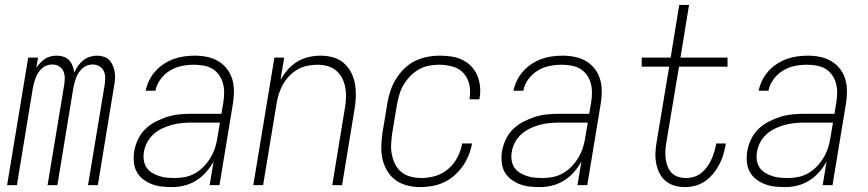

<svg xmlns="http://www.w3.org/2000/svg" viewBox="-20 -755 3540 783"><path d="M9 0 95 -520H135L128 -478Q135 -489 144 -498.5Q153 -508 163.5 -515Q174 -522 186.5 -525Q199 -528 211 -528Q226 -528 239.5 -523.5Q253 -519 262 -509Q271 -499 276 -486Q281 -473 283 -459Q289 -473 298 -486Q307 -499 319.5 -509Q332 -519 346.5 -523.5Q361 -528 376 -528Q390 -528 404 -523.5Q418 -519 426.5 -509.5Q435 -500 440.5 -487Q446 -474 448 -460Q450 -446 449 -431.5Q448 -417 445 -403L379 0H339L407 -410Q409 -424 409 -438.5Q409 -453 403 -465.5Q397 -478 385 -485Q373 -492 358 -492Q347 -492 336.5 -488.5Q326 -485 317 -477Q308 -469 301.5 -459.5Q295 -450 291 -439.5Q287 -429 284 -418Q281 -407 279 -396L214 0H174L242 -410Q244 -424 244 -438.5Q244 -453 238 -465.5Q232 -478 220 -485Q208 -492 193 -492Q182 -492 171.5 -488.5Q161 -485 152 -477Q143 -469 136.5 -459.5Q130 -450 126 -439.5Q122 -429 119 -418Q116 -407 114 -396L49 0Z M681 8Q659 8 638 5.5Q617 3 598 -4.5Q579 -12 563 -24.5Q547 -37 537.5 -54.5Q528 -72 526 -93.5Q524 -115 527 -136Q531 -161 542 -185Q553 -209 571.5 -227.5Q590 -246 614 -258.5Q638 -271 662 -278.5Q686 -286 711 -288.5Q736 -291 760 -291H883L891 -339Q894 -359 894 -378.5Q894 -398 889 -416Q884 -434 873 -449.5Q862 -465 846 -474.5Q830 -484 810.5 -487.5Q791 -491 771 -491Q746 -491 721 -486Q696 -481 673.5 -467.5Q651 -454 634.5 -431.5Q618 -409 614 -385H574Q578 -406 588 -426.5Q598 -447 613.5 -464.5Q629 -482 648.5 -494.5Q668 -507 688.5 -514.5Q709 -522 731 -525Q753 -528 774 -528Q800 -528 824.5 -523Q849 -518 869.5 -506Q890 -494 905 -475Q920 -456 927 -432.5Q934 -409 934 -383.5Q934 -358 930 -333L875 0H835L851 -96Q838 -73 820 -52.5Q802 -32 779 -18Q756 -4 731 2Q706 8 681 8ZM694 -29Q715 -29 736.5 -33.5Q758 -38 777.5 -49.5Q797 -61 812.5 -77.5Q828 -94 839.5 -113.5Q851 -133 857.5 -154Q864 -175 867 -196L877 -255H760Q740 -255 720 -253Q700 -251 680 -245.5Q660 -240 641 -231Q622 -222 606 -207.5Q590 -193 580 -174Q570 -155 567 -135Q564 -118 566.5 -101.5Q569 -85 577.5 -72Q586 -59 600 -50.5Q614 -42 629 -37Q644 -32 661 -30.5Q678 -29 694 -29Z M1013 0 1099 -520H1139L1124 -430Q1137 -452 1154 -471.5Q1171 -491 1193 -504Q1215 -517 1239 -522.5Q1263 -528 1287 -528Q1314 -528 1339 -521Q1364 -514 1382.5 -497.5Q1401 -481 1412.5 -458.5Q1424 -436 1428 -410.5Q1432 -385 1431 -358Q1430 -331 1425 -305L1375 0H1335L1386 -311Q1390 -332 1391 -353.5Q1392 -375 1388.5 -396Q1385 -417 1376 -435Q1367 -453 1351.5 -466.5Q1336 -480 1316 -485.5Q1296 -491 1274 -491Q1254 -491 1234 -487Q1214 -483 1195 -472.5Q1176 -462 1160.5 -446Q1145 -430 1134.5 -411.5Q1124 -393 1117.5 -373Q1111 -353 1108 -333L1053 0Z M1695 8Q1667 8 1641 1.5Q1615 -5 1594 -20Q1573 -35 1559.5 -57.5Q1546 -80 1540 -106Q1534 -132 1535 -160Q1536 -188 1540 -215L1560 -335Q1564 -361 1572.5 -385.5Q1581 -410 1595 -433Q1609 -456 1628.5 -475Q1648 -494 1672 -506Q1696 -518 1722 -523Q1748 -528 1773 -528Q1797 -528 1821 -524.5Q1845 -521 1865.5 -511Q1886 -501 1901.5 -485Q1917 -469 1926 -448Q1935 -427 1937.5 -403.5Q1940 -380 1936 -356L1935 -350H1895V-354Q1900 -383 1894 -410Q1888 -437 1870.5 -456.5Q1853 -476 1826 -483.5Q1799 -491 1770 -491Q1750 -491 1729 -487Q1708 -483 1688.5 -472Q1669 -461 1653.5 -445Q1638 -429 1626.5 -410Q1615 -391 1609 -370.5Q1603 -350 1599 -329L1579 -209Q1576 -187 1575 -165Q1574 -143 1578.5 -122.5Q1583 -102 1592.5 -83.5Q1602 -65 1618 -52.5Q1634 -40 1655 -34.5Q1676 -29 1699 -29Q1727 -29 1756 -37.5Q1785 -46 1808.5 -66.5Q1832 -87 1846 -114.5Q1860 -142 1865 -170H1905Q1901 -146 1891.5 -122.5Q1882 -99 1867.5 -78Q1853 -57 1833 -39.5Q1813 -22 1790.5 -11.5Q1768 -1 1743 3.5Q1718 8 1695 8Z M2181 8Q2159 8 2138 5.5Q2117 3 2098 -4.5Q2079 -12 2063 -24.5Q2047 -37 2037.5 -54.5Q2028 -72 2026 -93.5Q2024 -115 2027 -136Q2031 -161 2042 -185Q2053 -209 2071.5 -227.5Q2090 -246 2114 -258.5Q2138 -271 2162 -278.5Q2186 -286 2211 -288.5Q2236 -291 2260 -291H2383L2391 -339Q2394 -359 2394 -378.5Q2394 -398 2389 -416Q2384 -434 2373 -449.5Q2362 -465 2346 -474.5Q2330 -484 2310.5 -487.5Q2291 -491 2271 -491Q2246 -491 2221 -486Q2196 -481 2173.5 -467.5Q2151 -454 2134.5 -431.5Q2118 -409 2114 -385H2074Q2078 -406 2088 -426.5Q2098 -447 2113.5 -464.5Q2129 -482 2148.5 -494.5Q2168 -507 2188.5 -514.5Q2209 -522 2231 -525Q2253 -528 2274 -528Q2300 -528 2324.5 -523Q2349 -518 2369.5 -506Q2390 -494 2405 -475Q2420 -456 2427 -432.5Q2434 -409 2434 -383.5Q2434 -358 2430 -333L2375 0H2335L2351 -96Q2338 -73 2320 -52.5Q2302 -32 2279 -18Q2256 -4 2231 2Q2206 8 2181 8ZM2194 -29Q2215 -29 2236.5 -33.5Q2258 -38 2277.5 -49.5Q2297 -61 2312.5 -77.5Q2328 -94 2339.5 -113.5Q2351 -133 2357.5 -154Q2364 -175 2367 -196L2377 -255H2260Q2240 -255 2220 -253Q2200 -251 2180 -245.5Q2160 -240 2141 -231Q2122 -222 2106 -207.5Q2090 -193 2080 -174Q2070 -155 2067 -135Q2064 -118 2066.5 -101.5Q2069 -85 2077.5 -72Q2086 -59 2100 -50.5Q2114 -42 2129 -37Q2144 -32 2161 -30.5Q2178 -29 2194 -29Z M2774 8Q2751 8 2730.5 2Q2710 -4 2694.5 -17Q2679 -30 2669.5 -49Q2660 -68 2656 -89Q2652 -110 2653 -132.5Q2654 -155 2658 -177L2709 -483H2597V-520H2715L2750 -735H2790L2755 -520H2947V-483H2749L2697 -171Q2694 -154 2693.5 -137.5Q2693 -121 2695 -105.5Q2697 -90 2703 -75Q2709 -60 2719.5 -49.5Q2730 -39 2745.5 -34Q2761 -29 2778 -29Q2793 -29 2809 -33.5Q2825 -38 2838.5 -48.5Q2852 -59 2862.5 -73Q2873 -87 2880 -102Q2887 -117 2892 -133Q2897 -149 2900 -165L2901 -170H2940L2939 -163Q2935 -142 2929 -122Q2923 -102 2912.5 -82.5Q2902 -63 2887.5 -45.5Q2873 -28 2854.5 -15.5Q2836 -3 2815 2.5Q2794 8 2774 8Z M3181 8Q3159 8 3138 5.5Q3117 3 3098 -4.5Q3079 -12 3063 -24.5Q3047 -37 3037.5 -54.5Q3028 -72 3026 -93.5Q3024 -115 3027 -136Q3031 -161 3042 -185Q3053 -209 3071.5 -227.5Q3090 -246 3114 -258.5Q3138 -271 3162 -278.5Q3186 -286 3211 -288.5Q3236 -291 3260 -291H3383L3391 -339Q3394 -359 3394 -378.5Q3394 -398 3389 -416Q3384 -434 3373 -449.5Q3362 -465 3346 -474.5Q3330 -484 3310.5 -487.5Q3291 -491 3271 -491Q3246 -491 3221 -486Q3196 -481 3173.5 -467.5Q3151 -454 3134.5 -431.5Q3118 -409 3114 -385H3074Q3078 -406 3088 -426.5Q3098 -447 3113.5 -464.5Q3129 -482 3148.5 -494.5Q3168 -507 3188.5 -514.5Q3209 -522 3231 -525Q3253 -528 3274 -528Q3300 -528 3324.5 -523Q3349 -518 3369.5 -506Q3390 -494 3405 -475Q3420 -456 3427 -432.5Q3434 -409 3434 -383.5Q3434 -358 3430 -333L3375 0H3335L3351 -96Q3338 -73 3320 -52.5Q3302 -32 3279 -18Q3256 -4 3231 2Q3206 8 3181 8ZM3194 -29Q3215 -29 3236.5 -33.5Q3258 -38 3277.5 -49.5Q3297 -61 3312.5 -77.5Q3328 -94 3339.5 -113.5Q3351 -133 3357.5 -154Q3364 -175 3367 -196L3377 -255H3260Q3240 -255 3220 -253Q3200 -251 3180 -245.5Q3160 -240 3141 -231Q3122 -222 3106 -207.5Q3090 -193 3080 -174Q3070 -155 3067 -135Q3064 -118 3066.5 -101.5Q3069 -85 3077.5 -72Q3086 -59 3100 -50.5Q3114 -42 3129 -37Q3144 -32 3161 -30.5Q3178 -29 3194 -29Z"/></svg>

Font: Iosevka Extralight Oblique
Style: Regular
Weight: 200
Italic angle: -9°
Monospace: yes
Designer: Belleve Invis
Foundry: Belleve Invis
Version: Version 32.5.0; ttfautohint (v1.8.4)